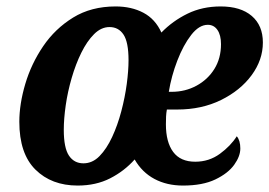

<svg xmlns="http://www.w3.org/2000/svg" viewBox="-20 -566 836 596"><path d="M221 10Q140 10 90 -39.5Q40 -89 40 -188Q40 -243 58.5 -305.5Q77 -368 114 -422.5Q151 -477 207 -511.5Q263 -546 339 -546Q388 -546 425 -526.5Q462 -507 481 -465Q516 -501 562 -523.5Q608 -546 665 -546Q727 -546 761.5 -516.5Q796 -487 796 -434Q796 -380 761 -332.5Q726 -285 666 -255.5Q606 -226 530 -226Q522 -226 514.5 -226Q507 -226 498 -226Q496 -215 495.5 -204Q495 -193 495 -180Q495 -125 517.5 -94.5Q540 -64 586 -64Q629 -64 662.5 -88.5Q696 -113 715 -143Q726 -130 726 -105Q726 -81 707 -54.5Q688 -28 648.5 -9Q609 10 548 10Q498 10 459.5 -10.5Q421 -31 398 -71Q366 -35 322 -12.5Q278 10 221 10ZM513 -281Q555 -281 590 -300Q625 -319 645.5 -352Q666 -385 666 -429Q666 -457 655 -473Q644 -489 625 -489Q598 -489 573.5 -457.5Q549 -426 530.5 -378Q512 -330 504 -281ZM239 -59Q267 -59 289 -81.5Q311 -104 328 -140.5Q345 -177 356.5 -220.5Q368 -264 373.5 -305.5Q379 -347 379 -379Q379 -435 363.5 -458.5Q348 -482 320 -482Q294 -482 272 -460Q250 -438 232.5 -402.5Q215 -367 202.5 -324Q190 -281 184 -239Q178 -197 178 -163Q178 -107 194 -83Q210 -59 239 -59Z"/></svg>

Font: Noto Serif Condensed
Style: Bold Italic
Weight: 700
Width: 3
Italic angle: -12°
Designer: Monotype Design Team
Foundry: Monotype Imaging Inc.
Version: Version 2.014